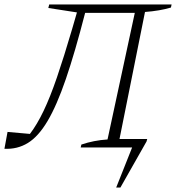

<svg xmlns="http://www.w3.org/2000/svg" viewBox="-34 -665 794 866"><path d="M737 -631Q687 -616 620 -611L505 -38H630L627 -27L509 181H490L562 0H330L333 -13Q389 -32 451 -36L574 -607H350Q304 -428 263 -308.5Q222 -189 180.5 -119Q139 -49 91.5 -20Q44 9 -14 6L0 -70L101 -61Q133 -103 162.5 -164.5Q192 -226 223 -316.5Q254 -407 291 -533L313 -609L184 -629L188 -645H740Z"/></svg>

Font: Piazzolla SC ExtraLight
Style: Italic
Weight: 200
Italic angle: -11.3°
Designer: Juan Pablo del Peral
Foundry: Huerta Tipografica
Version: Version 1.330